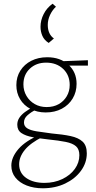

<svg xmlns="http://www.w3.org/2000/svg" viewBox="-20 -724 515 1033"><path d="M210 289Q162 289 123.5 274Q85 259 63 231.5Q41 204 41 167Q41 122 79.5 77.5Q118 33 199 -1L210 12Q144 45 113.5 82.5Q83 120 83 160Q83 207 121 233.5Q159 260 219 260Q272 260 315 239.5Q358 219 382.5 185Q407 151 407 111Q407 79 389 63Q371 47 334 39.5Q297 32 238 26Q193 21 155.5 14Q118 7 95.5 -8Q73 -23 73 -53Q73 -73 83.5 -89.5Q94 -106 114 -121Q134 -136 164 -151L177 -137Q146 -120 127.5 -103.5Q109 -87 109 -65Q109 -45 126 -34Q143 -23 176.5 -17.5Q210 -12 258 -6Q317 -1 359.5 8Q402 17 424.5 38Q447 59 447 101Q447 152 415.5 195Q384 238 330.5 263.5Q277 289 210 289ZM226 -119Q180 -119 144 -138Q108 -157 88 -190.5Q68 -224 68 -266Q68 -310 89.5 -344Q111 -378 148.5 -397Q186 -416 234 -416Q304 -416 348 -376Q392 -336 392 -273Q392 -229 371 -194Q350 -159 312.5 -139Q275 -119 226 -119ZM231 -148Q268 -148 295.5 -163.5Q323 -179 339 -206Q355 -233 355 -267Q355 -320 319.5 -353.5Q284 -387 228 -387Q175 -387 140.5 -354.5Q106 -322 106 -270Q106 -236 122.5 -208Q139 -180 167 -164Q195 -148 231 -148ZM314 -371 297 -394 453 -400V-371ZM263 -704 281 -688Q261 -669 249 -643Q237 -617 237 -590Q237 -565 245.5 -546.5Q254 -528 270 -517L242 -493Q218 -508 208 -531Q198 -554 198 -580Q198 -615 215 -648.5Q232 -682 263 -704Z"/></svg>

Font: Ysabeau ExtraLight
Style: Regular
Weight: 250
Designer: Christian Thalmann (Catharsis Fonts)
Version: Version 2.002